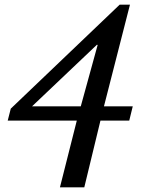

<svg xmlns="http://www.w3.org/2000/svg" viewBox="-20 -800 618 820"><path d="M535 -780 424 -346H547L532 -285H409L340 0H236L308 -285H13L26 -336L491 -780ZM117 -346H325L397 -608L394 -609Z"/></svg>

Font: Libre Baskerville
Style: Italic
Weight: 400
Italic angle: -15°
Designer: Pablo Impallari, Rodrigo Fuenzalida
Foundry: Pablo Impallari, Rodrigo Fuenzalida
Version: Version 1.051;Glyphs 3.2.3 (3260)